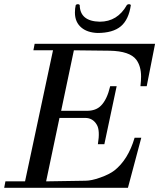

<svg xmlns="http://www.w3.org/2000/svg" viewBox="-115 -900 768 920"><path d="M51 -690H628L588 -487H558Q561 -515 561 -533Q561 -583 538 -614Q507 -655 411 -657L239 -659L178 -369H301Q345 -369 369 -394Q398 -423 413 -487H444L385 -209H354Q365 -275 349 -302Q330 -335 293 -335H170L106 -31L294 -34Q323 -34 365 -49Q408 -64 433 -83Q499 -135 530 -240H562L498 0H-95L-89 -31H5L139 -659H45ZM512 -876Q502 -806 464 -774Q426 -742 352 -742Q304 -744 276 -767Q244 -793 244 -840Q244 -859 248 -876Q252 -880 258 -880Q264 -880 267 -876Q268 -798 363 -796Q448 -796 493 -876Q497 -880 503 -880Q509 -880 512 -876Z"/></svg>

Font: GFS Didot
Style: Italic
Weight: 400
Italic angle: -12°
Designer: Takis Katsoulidis and George D. Matthiopoulos
Foundry: George Matthiopoulos and Takis Katsoulidis
Version: Version 1.0